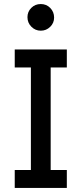

<svg xmlns="http://www.w3.org/2000/svg" viewBox="-20 -931 404 951"><path d="M311 -597H231V-89H311V0H53V-89H133V-597H53V-686H311ZM248 -844Q248 -817 228.5 -798Q209 -779 182 -779Q155 -779 135.5 -798.5Q116 -818 116 -846Q116 -873 135 -892Q154 -911 182 -911Q210 -911 229 -891.5Q248 -872 248 -844Z"/></svg>

Font: Chivo
Style: Regular
Weight: 400
Designer: Hector Gatti
Foundry: Omnibus-Type
Version: Version 1.003